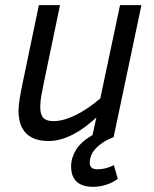

<svg xmlns="http://www.w3.org/2000/svg" viewBox="-20 -532 597 745"><path d="M437 162.1Q416.5 177.2 391.4 185.1Q366.2 192.9 341.8 192.9Q255.9 192.9 255.9 112.8Q255.9 80.6 275.1 49.1Q294.4 17.6 338.9 -7.8L354 -76.2Q332 -56.2 309.6 -39.3Q287.1 -22.5 263.7 -10.5Q240.2 1.5 216.6 8.3Q192.9 15.1 168.9 15.1Q136.2 15.1 114 6.3Q91.8 -2.4 77.9 -18.3Q64 -34.2 57.9 -55.7Q51.8 -77.1 51.8 -102.1Q51.8 -120.1 56.2 -147.5Q60.5 -174.8 67.9 -210L130.9 -512.2H212.9L149.9 -210Q144 -182.1 140.1 -159.4Q136.2 -136.7 136.2 -116.2Q136.2 -86.9 148.4 -74.5Q160.6 -62 187 -62Q226.1 -62 273.2 -85.2Q320.3 -108.4 369.1 -149.9L445.8 -512.2H528.8L420.9 0Q392.1 11.7 374 24.7Q356 37.6 345.7 50.8Q335.4 64 331.8 76.7Q328.1 89.4 328.1 100.1Q328.1 112.3 335.7 118.7Q343.3 125 356.9 125Q373.5 125 389.4 121.1Q405.3 117.2 421.9 108.9Z"/></svg>

Font: Lorenzo Sans
Style: Italic
Weight: 400
Italic angle: -12°
Foundry: Intel Corporation
Version: Version 1.00; ttfautohint (v1.5)